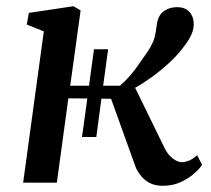

<svg xmlns="http://www.w3.org/2000/svg" viewBox="-20 -588 680 618"><path d="M504.5 10Q480.5 10 464 2Q447.5 -6 436.5 -18.8Q425.5 -31.5 418 -46.5L337.5 -270L306.5 -270.5L290 -147H244L261 -271L200 -271.5L163 0H54.5L121 -487L66 -509L73 -546.5L216.5 -568L239.5 -554.5L206 -312H266.5L282.5 -429.5H328L312 -312H366Q386 -329.5 400 -346Q414 -362.5 426.5 -380.8Q439 -399 455 -421.5Q473 -449 477.8 -468.8Q482.5 -488.5 484.5 -506.5Q488 -538 506.5 -551.5Q525 -565 550.5 -565Q575 -565 588.8 -550.5Q602.5 -536 603.5 -515Q604.5 -496 596.8 -478.5Q589 -461 577.5 -445.5Q556 -415 527.5 -388.5Q499 -362 469.8 -340.8Q440.5 -319.5 415 -305.5L510 -111Q517.5 -96 527.2 -86Q537 -76 547 -71Q557 -66 565.5 -66Q575 -66 587.2 -70.5Q599.5 -75 614.5 -88.5L630.5 -57.5Q622.5 -45 604.8 -29.2Q587 -13.5 561.5 -1.8Q536 10 504.5 10Z"/></svg>

Font: Merriweather Medium
Style: Italic
Weight: 500
Italic angle: -7.8°
Version: Version 2.101